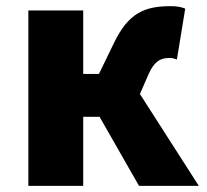

<svg xmlns="http://www.w3.org/2000/svg" viewBox="-20 -603 672 623"><path d="M72 0H250V-224H303L431 0H625L434 -298L461 -360C482 -408 504 -415 532 -415C540 -415 547 -412 554 -410L581 -575C567 -581 551 -583 534 -583C449 -583 397 -561 350 -464L301 -363H250V-569H72Z"/></svg>

Font: Noto Sans CJK TC Black
Style: Regular
Weight: 900
Designer: Ryoko NISHIZUKA 西塚涼子 (kana, bopomofo & ideographs); Paul D. Hunt (Latin, Greek & Cyrillic); Sandoll Communications 산돌커뮤니
Foundry: Adobe
Version: Version 2.004;hotconv 1.0.118;makeotfexe 2.5.65603